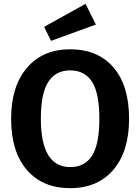

<svg xmlns="http://www.w3.org/2000/svg" viewBox="-20 -965 731 1001"><path d="M426 -945 480 -837 246 -752 210 -825ZM346 -708Q490 -708 571.5 -613.5Q653 -519 653 -346Q653 -176 571 -80Q489 16 346 16Q202 16 120 -79Q38 -174 38 -346Q38 -515 120.5 -611.5Q203 -708 346 -708ZM193 -346Q193 -94 346 -94Q422 -94 460 -153.5Q498 -213 498 -346Q498 -479 460 -538.5Q422 -598 346 -598Q270 -598 231.5 -538Q193 -478 193 -346Z"/></svg>

Font: FiraGO SemiBold
Style: Regular
Weight: 600
Designer: bBox Type
Foundry: bBox Type GmbH
Version: Version 1.001;PS 001.001;hotconv 1.0.88;makeotf.lib2.5.64775